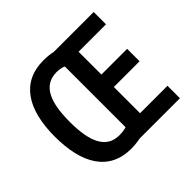

<svg xmlns="http://www.w3.org/2000/svg" viewBox="-172 -919 1124 1124"><g transform="rotate(-45 389.5 -357.0)"><path d="M320 -722C136 -722 51 -582 51 -359C51 -136 133 8 319 8C347 8 374 4 397 0H728V-103H501V-320H714V-423H501V-612H728V-714H397C375 -719 348 -722 320 -722ZM323 -619C345 -619 369 -615 383 -608V-105C369 -100 345 -97 323 -97C215 -98 174 -195 174 -358C174 -520 214 -617 323 -619Z"/></g></svg>

Font: Noto Sans Telugu Condensed SemiBold
Style: Regular
Weight: 600
Width: 3
Designer: Jelle Bosma - Monotype Design Team
Foundry: Monotype Imaging Inc.
Version: Version 2.005